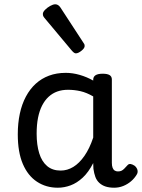

<svg xmlns="http://www.w3.org/2000/svg" viewBox="-20 -859 664 896"><path d="M250 17Q195 17 152.5 -11Q110 -39 86.5 -94Q63 -149 63 -232Q63 -284 72.5 -328.5Q82 -373 101 -408.5Q120 -444 147 -468.5Q174 -493 209 -506Q244 -519 287 -519Q319 -519 352 -509.5Q385 -500 415 -483V-487Q415 -501 426 -508Q437 -515 459 -515Q481 -515 491.5 -508.5Q502 -502 502 -488V-99Q502 -85 505.5 -76Q509 -67 515.5 -63Q522 -59 530 -59Q540 -59 546.5 -62Q553 -65 559.5 -71.5Q566 -78 575 -88Q581 -95 590 -93.5Q599 -92 609 -85Q619 -76 621.5 -65.5Q624 -55 619 -46Q608 -27 591.5 -13Q575 1 555 9Q535 17 513 17Q490 17 473 11.5Q456 6 443.5 -5.5Q431 -17 425 -33.5Q419 -50 416 -71Q416 -76 415.5 -83Q415 -90 415 -98Q393 -55 366 -30Q339 -5 309.5 6Q280 17 250 17ZM151 -235Q151 -183 163 -144Q175 -105 200 -84Q225 -63 263 -63Q294 -63 322 -80Q350 -97 374 -131.5Q398 -166 415 -217V-409Q384 -427 355.5 -433.5Q327 -440 297 -440Q270 -440 247.5 -432Q225 -424 207 -407.5Q189 -391 176.5 -366.5Q164 -342 157.5 -309.5Q151 -277 151 -235ZM334 -610Q330 -610 325.5 -613Q321 -616 315 -623L192 -770Q185 -778 182.5 -782.5Q180 -787 180 -794Q180 -803 190.5 -813.5Q201 -824 214.5 -831.5Q228 -839 238 -839Q252 -839 262 -824L369 -660Q374 -653 374.5 -650Q375 -647 375 -644Q375 -634 360 -622Q345 -610 334 -610Z"/></svg>

Font: Playwrite GB J
Style: Regular
Weight: 400
Designer: Veronika Burian, José Scaglione
Foundry: TypeTogether
Version: Version 1.002